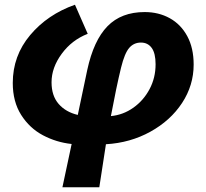

<svg xmlns="http://www.w3.org/2000/svg" viewBox="-20 -598 873 812"><path d="M592 -547Q651 -547 698 -521Q745 -495 772 -445Q799 -395 799 -325Q799 -237 750 -162.5Q701 -88 616 -41Q531 6 428 12L400 194H244L283 11Q218 4 161.5 -26Q105 -56 69.5 -112Q34 -168 34 -247Q34 -362 107.5 -449.5Q181 -537 297 -578L351 -455Q284 -429 241 -370.5Q198 -312 198 -250Q198 -193 228 -158.5Q258 -124 309 -112L349 -302Q376 -427 434.5 -487Q493 -547 592 -547ZM638 -326Q638 -373 621.5 -395.5Q605 -418 576 -418Q546 -418 526.5 -395.5Q507 -373 492 -312Q472 -230 449 -107Q501 -112 544 -142.5Q587 -173 612.5 -221Q638 -269 638 -326Z"/></svg>

Font: Nebula Sans Bold
Style: Regular
Weight: 700
Italic angle: -9°
Designer: Paul D. Hunt for Adobe (as Source Sans)
Foundry: Nebula Entertainment & Broadcasting LLC
Version: Version 1.010